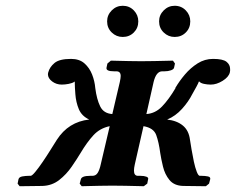

<svg xmlns="http://www.w3.org/2000/svg" viewBox="-20 -644 817 665"><path d="M351 -570Q351 -592 367 -608Q383 -624 405 -624Q428 -624 443.5 -608Q459 -592 459 -570Q459 -547 443.5 -531.5Q428 -516 405 -516Q383 -516 367 -531.5Q351 -547 351 -570ZM531 -570Q531 -592 547 -608Q563 -624 585 -624Q608 -624 623.5 -608Q639 -592 639 -570Q639 -547 623.5 -531.5Q608 -516 585 -516Q563 -516 547 -531.5Q531 -547 531 -570ZM477 -207 447 -75Q444 -62 444 -53Q444 -35 458 -35H467Q479 -35 487 -32Q495 -29 493 -23L490 -8L478 1Q478 1 459 0.5Q440 0 414.5 -0.5Q389 -1 369 -1Q352 -1 326.5 -0.5Q301 0 282 0.5Q263 1 263 1L256 -8L260 -23Q263 -35 292 -35H300Q312 -35 318.5 -45.5Q325 -56 329 -75L360 -207Q326 -200 303.5 -175.5Q281 -151 259 -114Q247 -94 228.5 -67Q210 -40 185 -20.5Q160 -1 127 0L48 1L41 -8L44 -23Q46 -31 57.5 -33Q69 -35 79 -35H86Q91 -35 102.5 -49Q114 -63 128 -83.5Q142 -104 155 -125Q168 -146 177 -160Q217 -222 289 -230Q263 -242 253 -266Q243 -290 241 -318Q240 -330 239.5 -340.5Q239 -351 239 -358V-362L238 -361Q231 -356 218 -353.5Q205 -351 194 -351Q175 -351 160.5 -362Q146 -373 146 -387Q146 -389 146.5 -390.5Q147 -392 147 -393Q152 -412 169 -426Q186 -440 226 -440Q255 -440 272.5 -424.5Q290 -409 299 -386Q308 -363 310 -339Q315 -300 327 -275.5Q339 -251 369 -249L395 -360Q398 -374 398 -381Q398 -397 383 -397H375Q346 -397 349 -410L352 -424L364 -434Q364 -434 383 -433.5Q402 -433 426.5 -432.5Q451 -432 469 -432Q488 -432 514 -432.5Q540 -433 559.5 -433.5Q579 -434 579 -434L586 -424L583 -410Q582 -404 572 -400.5Q562 -397 550 -397H542Q521 -397 512 -360L487 -249Q518 -251 541.5 -275.5Q565 -300 588 -339H587Q601 -363 620.5 -386Q640 -409 664.5 -424.5Q689 -440 718 -440Q752 -440 764.5 -430Q777 -420 777 -405Q777 -402 777 -399Q777 -396 776 -393Q772 -377 751 -364Q730 -351 710 -351Q698 -351 686.5 -353.5Q675 -356 671 -361Q670 -361 669.5 -361.5Q669 -362 669 -362Q667 -356 660.5 -344Q654 -332 646 -318Q633 -292 610.5 -267Q588 -242 559 -230Q593 -226 613.5 -209Q634 -192 638 -160Q640 -147 643.5 -126Q647 -105 651.5 -84Q656 -63 661.5 -49Q667 -35 672 -35H679Q690 -35 700 -33Q710 -31 708 -23L704 -8L693 1L614 0Q583 -1 567 -20.5Q551 -40 544.5 -67Q538 -94 535 -114Q530 -152 521 -176.5Q512 -201 477 -207Z"/></svg>

Font: Libertinus Serif Semibold Italic
Style: Regular
Weight: 600
Italic angle: -11.5°
Designer: Philipp H. Poll, Khaled Hosny
Foundry: Caleb Maclennan
Version: Version 7.051;RELEASE